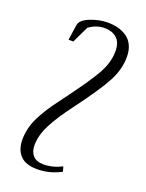

<svg xmlns="http://www.w3.org/2000/svg" viewBox="-143 -522 679 895"><g transform="rotate(20 196.5 -74.5)"><path d="M44.9 196.8Q44.9 140.6 70.3 88.1Q95.7 35.6 142.1 -25.9Q247.6 -166.5 279.8 -224.9Q312 -283.2 312 -337.9Q312 -381.8 288.8 -402.3Q265.6 -422.9 229 -422.9Q186.5 -422.9 150.9 -396L111.8 -314H87.9L99.1 -390.1Q102.5 -416.5 146.5 -434.3Q190.4 -452.1 232.9 -452.1Q261.2 -452.1 284.9 -445.8Q308.6 -439.5 328.6 -425.8Q348.6 -412.1 359.9 -387.9Q371.1 -363.8 371.1 -331.1Q371.1 -270 339.1 -209.2Q307.1 -148.4 215.8 -25.9Q164.6 41.5 135.7 96.7Q106.9 151.9 106.9 202.1Q106.9 234.4 124.3 253.2Q141.6 272 175.8 272Q222.2 272 267.1 249L273.9 272.9Q217.8 303.2 155.8 303.2Q99.1 303.2 72 274.7Q44.9 246.1 44.9 196.8Z"/></g></svg>

Font: Dihjauti
Style: Italic
Weight: 400
Italic angle: -9°
Designer: T. Christopher White
Version: Version 3.0.0